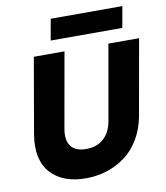

<svg xmlns="http://www.w3.org/2000/svg" viewBox="-96 -971 912 1057"><g transform="rotate(-10 360.0 -442.5)"><path d="M59.1 -283.2 131.8 -702.1H303.2L229 -283.2Q217.8 -220.2 242.9 -186Q268.1 -151.9 328.1 -151.9Q388.7 -151.9 426.5 -186.3Q464.4 -220.7 475.1 -283.2L548.8 -702.1H720.2L646 -283.2Q633.3 -211.4 600.3 -155.3Q567.4 -99.1 520.5 -64.2Q473.6 -29.3 417.2 -11.2Q360.8 6.8 297.9 6.8Q236.3 6.8 187.3 -11.2Q138.2 -29.3 104.5 -65.4Q70.8 -101.6 58.8 -156Q46.9 -210.4 59.1 -283.2ZM238.8 -773.9 259.8 -892.1H660.2L639.2 -773.9Z"/></g></svg>

Font: SVN-Poppins
Style: Bold Italic
Weight: 700
Italic angle: -10°
Designer: Ninad Kale (Devanagari), Jonny Pinhorn (Latin)
Foundry: Indian Type Foundry
Version: Version 3.002 2017